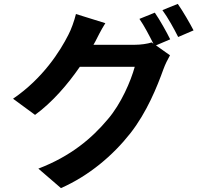

<svg xmlns="http://www.w3.org/2000/svg" viewBox="-20 -907 1014 986"><path d="M47 -400 160 -317C249 -382 328 -474 390 -564H672C652 -491 602 -374 534 -295C452 -197 344 -105 177 -41L293 59C438 -5 560 -109 649 -222C734 -330 787 -462 819 -551C828 -576 842 -604 853 -623L781 -674L854 -705C836 -742 800 -806 775 -842L696 -810C721 -774 748 -722 768 -682L759 -689C737 -682 703 -677 672 -677H460L469 -693C480 -714 498 -752 521 -788L370 -835C362 -801 345 -754 331 -728C289 -645 201 -505 47 -400ZM814 -855C842 -817 874 -759 895 -717L974 -751C956 -786 919 -850 893 -887Z"/></svg>

Font: GenEiGothic-pro-Regular
Style: Bold
Weight: 700
Designer: Ryoko NISHIZUKA (kana & ideographs); Paul D. Hunt (Latin, Greek & Cyrillic); Wenlong ZHANG (bopomofo); Sandoll Communica
Foundry: Adobe Systems Incorporated; o_tamon
Version: Version 1.000.140830